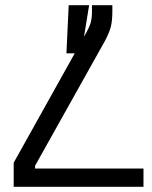

<svg xmlns="http://www.w3.org/2000/svg" viewBox="-20 -720 586 740"><path d="M413 -700V-675.5Q413 -640.2 407 -616.5Q401 -592.8 383.2 -560L115.2 -81.2V-70.5H533V0H32.8V-92.8L313.8 -596.5Q325.2 -617.2 329.9 -634.1Q334.5 -651 334.5 -677V-700ZM236 -514.5 244.8 -700H323.5L293.5 -514.5Z"/></svg>

Font: Space 7353
Style: Regular
Weight: 400
Designer: Christine Claussen + Ruben Lyon  (Space 7353)
Version: Version 1.000;FEAKit 1.0